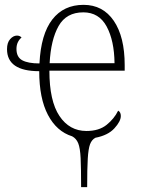

<svg xmlns="http://www.w3.org/2000/svg" viewBox="-20 -563 584 793"><path d="M315 210Q315 132 313 90Q311 48 303 28.5Q295 9 278 0Q214 -20 178 -88.5Q142 -157 142 -269Q9 -269 9 -360Q9 -387 22 -401.5Q35 -416 50 -416Q62 -416 69 -408Q60 -401 54 -389Q48 -377 48 -361Q48 -327 72 -314Q96 -301 143 -301Q149 -422 196 -482.5Q243 -543 325 -543Q405 -543 450 -477Q495 -411 495 -294V-271H184Q184 -146 225.5 -84Q267 -22 337 -22Q389 -22 420.5 -47.5Q452 -73 468 -106Q479 -100 479 -84Q479 -62 452.5 -33Q426 -4 374 6Q359 14 352 32.5Q345 51 342.5 92Q340 133 340 210ZM453 -302Q452 -395 420.5 -453.5Q389 -512 324 -512Q254 -512 222 -455.5Q190 -399 185 -302Z"/></svg>

Font: Noto Serif SemiCondensed ExtraLight
Style: Regular
Weight: 200
Width: 4
Designer: Monotype Design Team
Foundry: Monotype Imaging Inc.
Version: Version 2.014